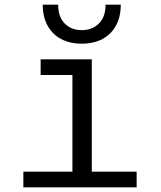

<svg xmlns="http://www.w3.org/2000/svg" viewBox="-20 -802 690 822"><path d="M290 0V-548H373V0ZM80 0V-67H565V0ZM154 -481V-548H332V-481ZM330 -615Q279 -615 241.5 -635Q204 -655 183.5 -692.5Q163 -730 163 -782H229Q229 -730 257 -701.5Q285 -673 330 -673Q375 -673 403.5 -701.5Q432 -730 432 -782H497Q497 -730 476.5 -692.5Q456 -655 418.5 -635Q381 -615 330 -615Z"/></svg>

Font: Azeret Mono Light
Style: Regular
Weight: 300
Designer: Martin Vácha
Foundry: Displaay
Version: Version 1.002